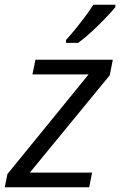

<svg xmlns="http://www.w3.org/2000/svg" viewBox="-35 -786 504 806"><path d="M-15.1 0 -3.9 -55.2 336.9 -473.6H101.1L113.8 -535.2H438.5L425.8 -470.2L90.3 -61.5H351.6L339.4 0ZM242.2 -606V-618.2Q260.3 -637.7 281.2 -663.6Q302.2 -689.5 322.5 -716.6Q342.8 -743.7 356.9 -766.1H449.2V-756.3Q435.1 -738.3 408 -710Q380.9 -681.6 349.9 -653.1Q318.8 -624.5 293 -606Z"/></svg>

Font: Open Sans
Style: Italic
Weight: 400
Italic angle: -12°
Designer: Monotype Design Team
Foundry: Monotype Imaging Inc.
Version: Version 3.000; ttfautohint (v1.8.4)